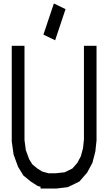

<svg xmlns="http://www.w3.org/2000/svg" viewBox="-20 -1085 626 1110"><path d="M465.3 -820.3H538.1V-272.9L531.2 -209L514.2 -143.6L483.4 -86.4L439 -35.6L371.6 -2.9L306.6 4.9H214.4V-5.4L197.8 -9.8L157.7 -35.6L114.7 -70.8L84.5 -120.6L58.6 -191.4L47.9 -267.6V-820.3H121.6V-274.9L129.4 -216.8L148.4 -165L167 -134.8L195.3 -111.3L224.1 -93.3L260.3 -83.5H302.7L354 -88.9L398.4 -110.8L426.8 -143.1L447.3 -181.6L460 -228.5L465.3 -278.8ZM231 -884.8 291.5 -1064.9 358.9 -1032.2 298.8 -852.1Z"/></svg>

Font: Gap Sans
Style: Regular
Weight: 400
Designer: Alexandre Liziard and Étienne Ozeray
Foundry: Interstices.io
Version: Version 1.6.1 - December 3. 2014